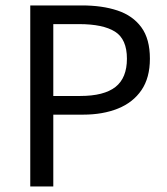

<svg xmlns="http://www.w3.org/2000/svg" viewBox="-20 -676 606 696"><path d="M89.7 0V-656.3H277.1Q350.7 -656.3 405.9 -637.9Q461.2 -619.5 492.3 -577.2Q523.4 -535 523.4 -463.1Q523.4 -394.2 492.9 -349.4Q462.4 -304.6 407.7 -282.5Q352.9 -260.4 281.1 -260.4H173.2V0ZM173.2 -328.1H270.6Q357 -328.1 398.6 -360.8Q440.1 -393.5 440.1 -463.1Q440.1 -534.2 396.7 -561.4Q353.3 -588.6 266.6 -588.6H173.2Z"/></svg>

Font: Source Sans 3 VF
Style: Regular
Weight: 200
Designer: Paul D. Hunt
Foundry: Adobe
Version: Version 3.046;hotconv 1.0.118;makeotfexe 2.5.65603